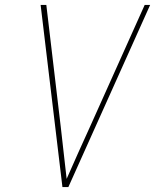

<svg xmlns="http://www.w3.org/2000/svg" viewBox="-20 -755 640 775"><path d="M232 0 144 -735H167L225 -245Q231 -192 237 -139Q243 -86 249 -33Q272 -86 296 -139Q320 -192 344 -245L564 -735H586L366 -245L256 0Z"/></svg>

Font: Iosevka SS04 Thin Extended
Style: Italic
Weight: 100
Width: 7
Italic angle: -9°
Monospace: yes
Designer: Belleve Invis
Foundry: Belleve Invis
Version: Version 19.0.0; ttfautohint (v1.8.4)